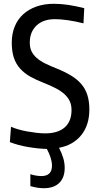

<svg xmlns="http://www.w3.org/2000/svg" viewBox="-20 -772 521 1012"><path d="M211 220Q178 220 140 209V146Q154 151 170 153.5Q186 156 198 156Q254 156 254 101Q254 82 247 59.5Q240 37 227 13Q182 12 128.5 3Q75 -6 32 -23L38 -104Q53 -97 75 -90.5Q97 -84 122 -79.5Q147 -75 172 -72Q197 -69 218 -69Q285 -69 321 -100.5Q357 -132 357 -192Q357 -219 347.5 -239Q338 -259 320 -275.5Q302 -292 274.5 -306.5Q247 -321 211 -335Q170 -351 139 -368.5Q108 -386 86 -410.5Q64 -435 53 -468Q42 -501 42 -547Q42 -594 57.5 -632Q73 -670 102 -696.5Q131 -723 172 -737.5Q213 -752 264 -752Q302 -752 341 -746Q380 -740 424 -729L420 -649Q376 -660 337.5 -665.5Q299 -671 270 -671Q208 -671 172.5 -637.5Q137 -604 137 -547Q137 -521 146 -502Q155 -483 173 -467Q191 -451 218 -437.5Q245 -424 281 -410Q323 -393 355 -373.5Q387 -354 408.5 -329Q430 -304 440.5 -271Q451 -238 451 -195Q451 -113 408.5 -60Q366 -7 291 7Q306 36 313.5 61.5Q321 87 321 113Q321 164 292.5 192Q264 220 211 220Z"/></svg>

Font: Encode Sans Compressed
Style: Medium
Weight: 500
Designer: Pablo Impallari, Andres Torresi
Foundry: Pablo Impallari, Andres Torresi
Version: Version 1.000; ttfautohint (v1.00) -l 8 -r 50 -G 200 -x 14 -